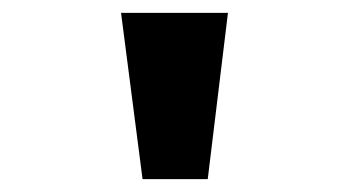

<svg xmlns="http://www.w3.org/2000/svg" viewBox="-20 -720 540 299"><path d="M202 -441 168.5 -700H335L303.5 -441Z"/></svg>

Font: Trispace SemiExpanded
Style: Bold
Weight: 700
Width: 6
Designer: Tyler Finck
Foundry: Etcetera Type Company
Version: Version 1.210; ttfautohint (v1.8.3)